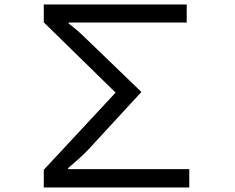

<svg xmlns="http://www.w3.org/2000/svg" viewBox="-20 -805 1040 850"><path d="M173.8 -785.2H806.6V-705.1H283.7V-701.2L288.1 -697.8Q320.3 -672.9 339.8 -654.3L606 -397.9L373 -145Q344.2 -113.8 281.7 -61V-56.2H817.9V24.9H173.8V-53.2L491.7 -395L173.8 -706.1Z"/></svg>

Font: FORM UDPGothic
Style: Regular
Weight: 400
Foundry: Pronama LLC
Version: Version 1.05101